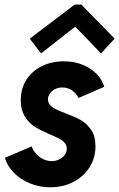

<svg xmlns="http://www.w3.org/2000/svg" viewBox="-20 -793 510 821"><path d="M1 -118.2 115.2 -167Q124 -142.1 147.9 -123Q171.9 -104 201.2 -104Q218.8 -104 233.6 -111.6Q248.5 -119.1 257.1 -131.3Q265.6 -143.6 265.6 -157.7Q265.6 -171.9 256.6 -182.1Q247.6 -192.4 233.9 -199.7Q220.2 -207 194.8 -217.8Q155.8 -234.4 130.6 -249.8Q105.5 -265.1 87.2 -293.5Q68.8 -321.8 68.8 -365.2Q68.8 -414.6 93 -452.1Q117.2 -489.7 159.2 -510.3Q201.2 -530.8 252.9 -530.8Q297.4 -530.8 333.7 -515.9Q370.1 -501 393.6 -476.3Q417 -451.7 425.8 -421.9L315.9 -374Q306.2 -393.6 288.3 -406.2Q270.5 -418.9 246.6 -418.9Q228.5 -418.9 214.6 -411.6Q200.7 -404.3 192.9 -392.3Q185.1 -380.4 185.1 -367.7Q185.1 -353.5 194.6 -343.3Q204.1 -333 218.8 -325.9Q233.4 -318.8 258.8 -309.1Q298.8 -294.4 324.7 -280Q350.6 -265.6 369.4 -238.3Q388.2 -210.9 388.2 -167.5Q388.2 -117.7 362.8 -77.6Q337.4 -37.6 293.5 -14.9Q249.5 7.8 195.8 7.8Q148.4 7.8 107.2 -9.3Q65.9 -26.4 38.1 -55.4Q10.3 -84.5 1 -118.2ZM107.4 -627.9 299.3 -773.4H327.6L470.2 -627.9L412.1 -564.5L303.2 -677.2H299.3L155.3 -564.5Z"/></svg>

Font: Reddit Sans Chocolate
Style: Bold Italic
Weight: 700
Italic angle: -11.25°
Designer: Stephen Hutchings
Version: Version 1.013